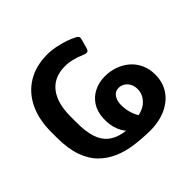

<svg xmlns="http://www.w3.org/2000/svg" viewBox="-141 -682 1114 1114"><g transform="rotate(45 416.5 -124.5)"><path d="M378 207Q279 207 204 171.5Q129 136 87 68Q45 0 45 -97Q45 -135 57 -185Q69 -235 89 -276Q95 -290 102.5 -296Q110 -302 127 -297L181 -282Q196 -278 199.5 -269Q203 -260 195 -242Q181 -209 173.5 -179Q166 -149 166 -120Q166 -30 225.5 17Q285 64 395 64H446Q520 64 567.5 48.5Q615 33 642 0Q669 -33 678.5 -84Q688 -135 685 -205H781Q780 -141 772 -80Q764 -19 741.5 33Q719 85 680 124Q641 163 578.5 185Q516 207 427 207ZM672 -201Q666 -259 633.5 -291.5Q601 -324 559 -324Q532 -324 513 -313Q494 -302 484.5 -285.5Q475 -269 475 -251Q475 -221 498.5 -205.5Q522 -190 556 -190Q599 -190 636.5 -204.5Q674 -219 689 -238L700 -127Q680 -96 636 -78Q592 -60 538 -63Q486 -65 448.5 -89Q411 -113 391 -153Q371 -193 371 -242Q371 -284 384.5 -322.5Q398 -361 423.5 -391Q449 -421 486.5 -438.5Q524 -456 571 -456Q633 -456 680 -425.5Q727 -395 754 -337.5Q781 -280 781 -200Z"/></g></svg>

Font: Rubik SemiBold
Style: Italic
Weight: 600
Italic angle: -12°
Designer: Hubert and Fischer
Foundry: Hubert and Fischer
Version: Version 2.300;gftools[0.9.30]